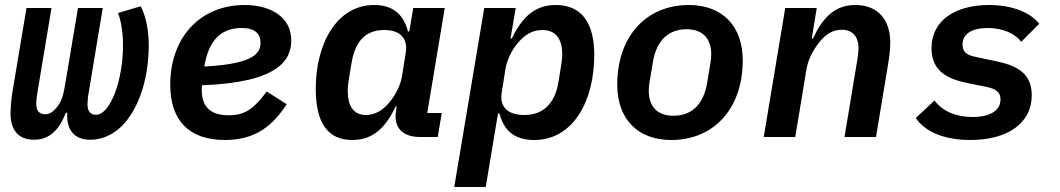

<svg xmlns="http://www.w3.org/2000/svg" viewBox="-20 -548 4240 768"><path d="M116 11C176 11 217 -27 243 -97H249C245 -32 274 11 341 11C396 11 450 -17 490 -70C543 -139 575 -248 575 -367C575 -432 562 -486 543 -523L452 -496C465 -464 472 -414 472 -367C472 -226 421 -89 364 -89C339 -89 330 -106 330 -131C330 -142 332 -164 335 -179L391 -516H292L239 -201C235 -177 228 -148 216 -131C200 -107 183 -91 161 -91C136 -91 125 -106 125 -133C125 -147 128 -171 131 -186L186 -516H86L30 -182C25 -152 22 -114 22 -95C22 -31 51 11 116 11Z M880 12C1005 12 1072 -48 1127 -131L1047 -182C993 -110 958 -87 895 -87C814 -87 787 -128 787 -189C787 -193 787 -199 788 -207C1093 -218 1145 -307 1145 -387C1145 -480 1062 -528 959 -528C781 -528 661 -399 661 -209C661 -68 734 12 880 12ZM947 -436C1000 -436 1022 -413 1022 -377C1022 -339 1002 -292 797 -282L800 -297C820 -395 871 -436 947 -436Z M1389 12C1477 12 1524 -43 1563 -122H1567L1564 -103C1554 -38 1589 0 1661 0H1731L1747 -96H1689L1759 -516H1633L1617 -422H1612C1594 -490 1552 -528 1477 -528C1326 -528 1243 -372 1243 -193C1243 -61 1288 12 1389 12ZM1444 -88C1392 -88 1371 -127 1371 -184C1371 -202 1373 -217 1375 -229L1386 -295C1399 -376 1437 -428 1517 -428C1585 -428 1612 -390 1603 -337L1588 -243C1581 -201 1557 -162 1538 -139C1511 -106 1479 -88 1444 -88Z M1797 200H1923L1972 -94H1978C1995 -26 2038 12 2117 12C2272 12 2357 -143 2357 -328C2357 -452 2310 -528 2203 -528C2114 -528 2066 -473 2027 -394H2022L2043 -516H1917ZM2077 -88C2010 -88 1977 -122 1987 -179L2002 -273C2010 -318 2033 -355 2052 -377C2080 -410 2111 -428 2149 -428C2206 -428 2229 -388 2229 -331C2229 -315 2226 -295 2224 -283L2214 -221C2201 -140 2158 -88 2077 -88Z M2665 12C2832 12 2951 -110 2951 -307C2951 -441 2872 -528 2735 -528C2568 -528 2449 -406 2449 -209C2449 -75 2528 12 2665 12ZM2674 -85C2613 -85 2575 -118 2575 -186C2575 -198 2577 -215 2580 -231L2592 -302C2606 -384 2652 -431 2726 -431C2787 -431 2825 -398 2825 -330C2825 -318 2823 -301 2820 -285L2808 -214C2794 -132 2748 -85 2674 -85Z M3161 0 3206 -272C3214 -320 3243 -361 3257 -379C3282 -410 3309 -429 3347 -429C3396 -429 3414 -394 3414 -357C3414 -336 3410 -313 3407 -295L3358 0H3484L3531 -283C3538 -324 3541 -353 3541 -379C3541 -463 3497 -528 3401 -528C3318 -528 3270 -476 3232 -394H3227L3247 -516H3121L3035 0Z M3861 12C4010 12 4107 -55 4107 -167C4107 -257 4045 -286 3965 -303L3889 -319C3854 -326 3830 -335 3830 -370C3830 -412 3867 -436 3931 -436C3997 -436 4043 -410 4065 -381L4137 -453C4101 -499 4027 -528 3936 -528C3805 -528 3706 -469 3706 -355C3706 -262 3772 -232 3849 -216L3923 -201C3957 -194 3982 -184 3982 -150C3982 -105 3939 -80 3870 -80C3804 -80 3750 -103 3718 -146L3643 -76C3681 -20 3759 12 3861 12Z"/></svg>

Font: IBM Plex Mono SmBld
Style: Italic
Weight: 600
Italic angle: -9.5°
Monospace: yes
Designer: Mike Abbink, Paul van der Laan, Pieter van Rosmalen
Foundry: Bold Monday
Version: Version 2.004